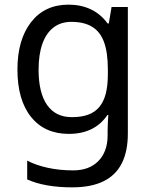

<svg xmlns="http://www.w3.org/2000/svg" viewBox="-20 -566 655 826"><path d="M275 -546Q328 -546 370.5 -526Q413 -506 443 -465H448L460 -536H530V9Q530 85 504 136.5Q478 188 425 214Q372 240 290 240Q232 240 183.5 231.5Q135 223 97 206V125Q135 145 186 156Q237 167 295 167Q364 167 403.5 126.5Q443 86 443 16V-5Q443 -17 444 -39.5Q445 -62 446 -71H442Q414 -30 372.5 -10Q331 10 276 10Q172 10 113.5 -63Q55 -136 55 -267Q55 -395 113.5 -470.5Q172 -546 275 -546ZM287 -472Q242 -472 210.5 -448Q179 -424 162.5 -378Q146 -332 146 -266Q146 -167 182.5 -114.5Q219 -62 289 -62Q330 -62 359 -72.5Q388 -83 407 -105.5Q426 -128 435 -163Q444 -198 444 -246V-267Q444 -340 427.5 -385Q411 -430 376 -451Q341 -472 287 -472Z"/></svg>

Font: Noto Sans Telugu
Style: Regular
Weight: 400
Designer: Jelle Bosma - Monotype Design Team
Foundry: Monotype Imaging Inc.
Version: Version 2.003